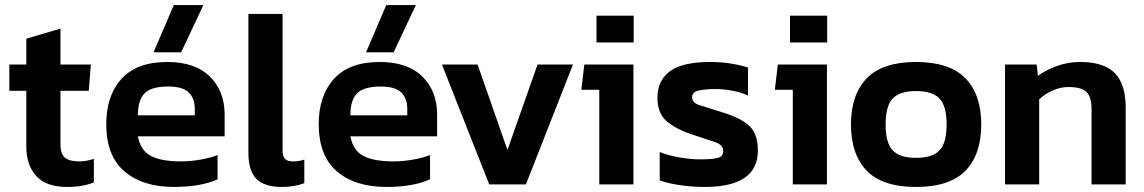

<svg xmlns="http://www.w3.org/2000/svg" viewBox="-20 -729 4523 759"><path d="M245 10Q163 10 123.5 -33Q84 -76 84 -150V-370H17V-474H84V-576L219 -616V-474H339L331 -370H219V-159Q219 -120 237 -105.5Q255 -91 293 -91Q321 -91 351 -101V-8Q329 1 303 5.5Q277 10 245 10Z M587 -522 667 -709H784L696 -522ZM667 10Q544 10 472 -51.5Q400 -113 400 -238Q400 -351 460.5 -417.5Q521 -484 641 -484Q751 -484 809.5 -426.5Q868 -369 868 -276V-190H525Q536 -133 577.5 -112Q619 -91 695 -91Q733 -91 772.5 -98Q812 -105 840 -116V-20Q807 -5 763 2.5Q719 10 667 10ZM525 -273H750V-299Q750 -340 726 -363.5Q702 -387 645 -387Q578 -387 551.5 -360Q525 -333 525 -273Z M1094 10Q1025 10 993.5 -22Q962 -54 962 -124V-674H1097V-135Q1097 -110 1107 -100.5Q1117 -91 1136 -91Q1162 -91 1183 -98V-5Q1145 10 1094 10Z M1427 -522 1507 -709H1624L1536 -522ZM1507 10Q1384 10 1312 -51.5Q1240 -113 1240 -238Q1240 -351 1300.5 -417.5Q1361 -484 1481 -484Q1591 -484 1649.5 -426.5Q1708 -369 1708 -276V-190H1365Q1376 -133 1417.5 -112Q1459 -91 1535 -91Q1573 -91 1612.5 -98Q1652 -105 1680 -116V-20Q1647 -5 1603 2.5Q1559 10 1507 10ZM1365 -273H1590V-299Q1590 -340 1566 -363.5Q1542 -387 1485 -387Q1418 -387 1391.5 -360Q1365 -333 1365 -273Z M1914 0 1727 -474H1868L1986 -136L2105 -474H2245L2059 0Z M2338 -561V-667H2485V-561ZM2349 0V-374H2278L2290 -474H2484V0Z M2766 10Q2713 10 2665 2.5Q2617 -5 2588 -16V-128Q2623 -114 2667 -106.5Q2711 -99 2748 -99Q2798 -99 2818.5 -105Q2839 -111 2839 -132Q2839 -156 2807.5 -167Q2776 -178 2714 -198Q2649 -220 2614 -251Q2579 -282 2579 -343Q2579 -411 2628.5 -447.5Q2678 -484 2788 -484Q2832 -484 2871 -477.5Q2910 -471 2937 -462V-351Q2910 -364 2875 -370.5Q2840 -377 2810 -377Q2767 -377 2741.5 -371Q2716 -365 2716 -345Q2716 -323 2743.5 -314Q2771 -305 2829 -287Q2886 -270 2918 -250Q2950 -230 2963 -202.5Q2976 -175 2976 -134Q2976 10 2766 10Z M3103 -561V-667H3250V-561ZM3114 0V-374H3043L3055 -474H3249V0Z M3601 10Q3468 10 3406 -54.5Q3344 -119 3344 -237Q3344 -355 3406.5 -419.5Q3469 -484 3601 -484Q3734 -484 3796.5 -419.5Q3859 -355 3859 -237Q3859 -119 3797 -54.5Q3735 10 3601 10ZM3601 -105Q3666 -105 3694 -134.5Q3722 -164 3722 -237Q3722 -310 3694 -339.5Q3666 -369 3601 -369Q3537 -369 3509 -339.5Q3481 -310 3481 -237Q3481 -164 3509 -134.5Q3537 -105 3601 -105Z M3953 0V-474H4078L4083 -429Q4112 -451 4156.5 -467.5Q4201 -484 4250 -484Q4344 -484 4387 -440Q4430 -396 4430 -304V0H4295V-297Q4295 -345 4275.5 -365Q4256 -385 4203 -385Q4172 -385 4140.5 -371Q4109 -357 4088 -336V0Z"/></svg>

Font: Kanit Medium
Style: Regular
Weight: 500
Designer: Katatrad Team
Foundry: CadsonDemak
Version: Version 2.000; ttfautohint (v1.8.3)